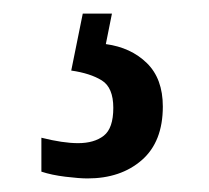

<svg xmlns="http://www.w3.org/2000/svg" viewBox="-20 -29 308 283"><path d="M109 234Q97 234 76.5 231.5Q56 229 41 224V174Q73 182 95 182Q119 182 133 171Q147 160 147 130Q147 100 130 89.5Q113 79 85 75L102 -9H145L136 36Q173 41 196.5 64Q220 87 220 128Q220 180 189 207Q158 234 109 234Z"/></svg>

Font: Noto Serif Ethiopic ExtraCondensed SemiBold
Style: Regular
Weight: 600
Width: 2
Designer: Monotype Design Team
Foundry: Monotype Imaging Inc.
Version: Version 2.102; ttfautohint (v1.8.4.7-5d5b)